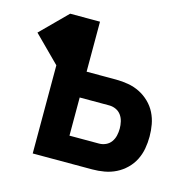

<svg xmlns="http://www.w3.org/2000/svg" viewBox="-120 -605 702 690"><g transform="rotate(15 231.5 -260.0)"><path d="M59 0V-328L-37 -424L59 -520H170V-334H280Q303 -334 325.5 -330Q348 -326 368 -316Q388 -306 404.5 -290Q421 -274 431 -254Q441 -234 445 -212Q449 -190 449 -167Q449 -144 445 -122Q441 -100 431 -80Q421 -60 404.5 -44Q388 -28 368 -18Q348 -8 325.5 -4Q303 0 280 0ZM280 -96Q293 -96 305 -101.5Q317 -107 324.5 -117.5Q332 -128 335 -141Q338 -154 338 -167Q338 -180 335 -193Q332 -206 324.5 -216.5Q317 -227 305 -232.5Q293 -238 280 -238H170V-96Z"/></g></svg>

Font: Iosevka SS18
Style: Bold
Weight: 700
Monospace: yes
Designer: Belleve Invis
Foundry: Belleve Invis
Version: Version 25.1.1; ttfautohint (v1.8.4)